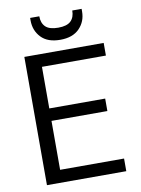

<svg xmlns="http://www.w3.org/2000/svg" viewBox="-97 -966 758 1032"><g transform="rotate(-10 282.0 -450.5)"><path d="M74 0V-700H507V-631H158V-404H463V-336H158V-69H507V0ZM281 -757Q212 -757 176.5 -794.5Q141 -832 141 -887V-901H191Q191 -864 212 -843.5Q233 -823 281 -823Q329 -823 350 -843.5Q371 -864 371 -901H422V-887Q422 -832 385.5 -794.5Q349 -757 281 -757Z"/></g></svg>

Font: Rethink Sans
Style: Regular
Weight: 400
Designer: The Rethink Sans project authors (Hans Thiessen). DM Sans designed by Colophon Foundry.
Foundry: Rethink Communications LLC
Version: Version 1.001